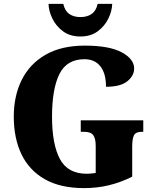

<svg xmlns="http://www.w3.org/2000/svg" viewBox="-20 -959 801 989"><path d="M413 10Q291 10 210.5 -36Q130 -82 90.5 -164.5Q51 -247 51 -358Q51 -466 92.5 -548.5Q134 -631 215.5 -677.5Q297 -724 417 -724Q543 -724 607 -689.5Q671 -655 671 -606Q671 -569 636 -540.5Q601 -512 526 -512Q526 -581 497 -617.5Q468 -654 415 -654Q324 -654 286 -577.5Q248 -501 248 -358Q248 -216 288.5 -140Q329 -64 427 -64Q446 -64 473 -68V-207Q473 -245 460.5 -262.5Q448 -280 414 -280H396V-339H718V-280H710Q679 -280 670 -262Q661 -244 661 -203V-49Q601 -19 540 -4.5Q479 10 413 10ZM394 -771Q341 -771 305 -797.5Q269 -824 250 -863Q231 -902 230 -939H306Q314 -903 337 -887Q360 -871 394 -871Q429 -871 452 -887Q475 -903 483 -939H558Q557 -902 538 -863Q519 -824 483 -797.5Q447 -771 394 -771Z"/></svg>

Font: Noto Serif Thai SemiCondensed Black
Style: Regular
Weight: 900
Width: 4
Designer: Monotype Design Team
Foundry: Monotype Imaging Inc.
Version: Version 2.002; ttfautohint (v1.8.4.7-5d5b)